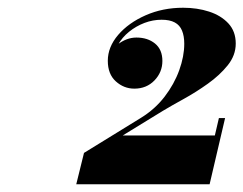

<svg xmlns="http://www.w3.org/2000/svg" viewBox="-20 -933 629 496"><path d="M177 -457 197 -538 344 -628.5Q380.5 -651 405.2 -683.2Q430 -715.5 443 -751.5Q456 -787.5 456 -820Q456 -840 450.2 -854Q444.5 -868 431.5 -875Q418.5 -882 397.5 -882Q375 -882 353.2 -873.8Q331.5 -865.5 313.5 -851Q295.5 -836.5 284.8 -817.2Q274 -798 274 -776H259Q259 -798.5 282.8 -817.2Q306.5 -836 332.5 -836Q361.5 -836 380.5 -820.5Q399.5 -805 399.5 -775.5Q399.5 -746.5 379 -725.2Q358.5 -704 327 -704Q300 -704 279.2 -722.8Q258.5 -741.5 258.5 -776Q258.5 -811.5 285.2 -842.8Q312 -874 356.2 -893.5Q400.5 -913 453 -913Q489.5 -913 520.2 -903Q551 -893 570 -872.5Q589 -852 589 -820.5Q589 -790 568.2 -764.2Q547.5 -738.5 517 -716.8Q486.5 -695 454.8 -677.5Q423 -660 400.5 -646.5L297 -583H535L545.5 -628H561.5L521.5 -457Z"/></svg>

Font: Bodoni Moda 9pt Black
Style: Italic
Weight: 900
Italic angle: -13°
Designer: Owen Earl
Foundry: indestructible type
Version: Version 2.004